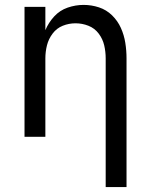

<svg xmlns="http://www.w3.org/2000/svg" viewBox="-20 -558 616 783"><path d="M411 205H496V-320Q496 -352 491 -383.5Q486 -415 473 -444Q460 -473 437 -495.5Q414 -518 383.5 -528Q353 -538 321 -538Q288 -538 256 -527Q224 -516 201 -491Q178 -466 165 -435V-530H80V0H165V-320Q165 -347 171.5 -373Q178 -399 194.5 -421Q211 -443 236 -453Q261 -463 288 -463Q315 -463 340.5 -453Q366 -443 382.5 -421Q399 -399 405 -373Q411 -347 411 -320Z"/></svg>

Font: Iosevka Sparkle
Style: Regular
Weight: 400
Designer: Belleve Invis
Foundry: Belleve Invis
Version: Version 4.5.0; ttfautohint (v1.8.3)